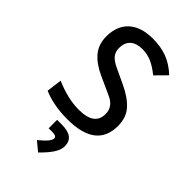

<svg xmlns="http://www.w3.org/2000/svg" viewBox="-289 -795 1164 1164"><g transform="rotate(45 293.0 -213.0)"><path d="M269 9.8Q210 9.8 158.4 0.2Q106.9 -9.3 63 -28.3L75.7 -127Q129.4 -104 179.4 -92Q229.5 -80.1 276.9 -80.1Q345.2 -80.1 378.4 -104Q411.6 -127.9 411.6 -176.8Q411.6 -238.8 348.1 -267.6L228 -322.3Q157.2 -354.5 119.4 -399.9Q81.5 -445.3 81.5 -512.7Q81.5 -603.5 136.2 -653.3Q190.9 -703.1 291 -703.1Q360.8 -703.1 414.6 -682.6Q468.3 -662.1 518.1 -615.7L449.7 -546.4Q406.7 -581.5 369.4 -597.4Q332 -613.3 291.5 -613.3Q241.2 -613.3 213.6 -589.1Q186 -564.9 186 -517.6Q186 -483.9 204.1 -462.6Q222.2 -441.4 257.3 -424.8L358.9 -377Q436 -340.8 476.1 -295.4Q516.1 -250 516.1 -178.7Q516.1 -84.5 454.8 -37.4Q393.6 9.8 269 9.8ZM286.6 277.3 228.5 229Q263.2 201.2 279.5 181.4Q295.9 161.6 295.9 147.5Q295.9 128.4 260.3 128.4H228.5V55.7H265.1Q321.8 55.7 348.4 75.4Q375 95.2 375 137.2Q375 165.5 353.5 199.7Q332 233.9 286.6 277.3Z"/></g></svg>

Font: Cascadia Mono
Style: Regular
Weight: 400
Monospace: yes
Designer: Aaron Bell
Foundry: Saja Typeworks
Version: Version 2404.023